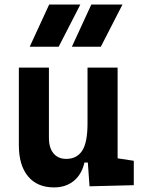

<svg xmlns="http://www.w3.org/2000/svg" viewBox="-20 -815 626 845"><path d="M217.8 9.8Q143.9 9.8 103.5 -38.8Q63 -87.4 63 -175.8V-517.6H195.3V-208.5Q195.3 -164.1 215.6 -139.9Q235.8 -115.7 271.5 -115.7Q318 -115.7 341.6 -151.6Q365.2 -187.5 365.2 -272L391.6 -99.6H351.6Q339.5 -46.9 304.4 -18.6Q269.3 9.8 217.8 9.8ZM374 4.9 365.2 -119.1V-210H497.6V-118.2L568.8 -107.4V0ZM365.2 -146.5V-517.6H497.6V-175.8ZM296.4 -609.4 381.8 -794.9H519L423.8 -609.4ZM110.8 -609.4 196.3 -794.9H333.5L238.3 -609.4Z"/></svg>

Font: Cascadia Mono
Style: Regular
Weight: 400
Monospace: yes
Designer: Aaron Bell
Foundry: Saja Typeworks
Version: Version 2404.023